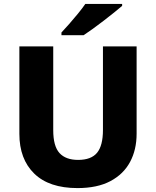

<svg xmlns="http://www.w3.org/2000/svg" viewBox="-20 -951 797 981"><path d="M678 -268Q678 -186 644.5 -123.5Q611 -61 544 -25.5Q477 10 376 10Q231 10 155 -64Q79 -138 79 -267V-714H252V-286Q252 -204 284 -169Q316 -134 379 -134Q446 -134 476 -170.5Q506 -207 506 -287V-714H678ZM604 -921Q588 -907 563 -887Q538 -867 509.5 -845Q481 -823 454 -803.5Q427 -784 407 -771H294V-785Q311 -803 333.5 -828.5Q356 -854 378.5 -881.5Q401 -909 416 -931H604Z"/></svg>

Font: Noto Sans Thaana ExtraBold
Style: Regular
Weight: 800
Designer: David Williams
Foundry: Google Inc.
Version: Version 3.001; ttfautohint (v1.8.4.7-5d5b)